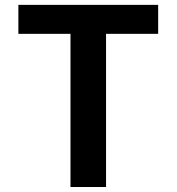

<svg xmlns="http://www.w3.org/2000/svg" viewBox="-20 -750 708 770"><path d="M53.7 -614.3V-730.5H614.3V-614.3H405.3V0H262.7V-614.3Z"/></svg>

Font: GenEi M Gothic v2 Bold
Style: Regular
Weight: 700
Version: Version 2.0